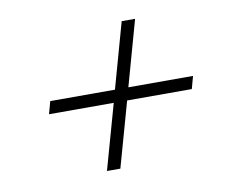

<svg xmlns="http://www.w3.org/2000/svg" viewBox="-54 -555 632 535"><g transform="rotate(-10 261.5 -287.0)"><path d="M208.1 -84.7 259.7 -268.5H76.6L86.3 -304H269.4L321 -488.7H358.9L307.3 -304H490.3L480.6 -268.5H297.6L246 -84.7Z"/></g></svg>

Font: Playfair 5pt SemiExpanded Light 12pt
Style: Italic
Weight: 300
Italic angle: -15.6°
Version: Version 2.000;gftools[0.9.28]